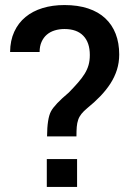

<svg xmlns="http://www.w3.org/2000/svg" viewBox="-20 -741 525 761"><path d="M283 -200.5H166.5Q167 -271.5 182 -299.5Q196.5 -327 252.5 -374Q273.5 -395.5 289.2 -413.5Q305 -431.5 315.5 -448.5Q326 -465.5 331 -483.2Q336 -501 336 -523Q336 -572.5 310.2 -599.2Q284.5 -626 235.5 -626Q215 -626 197 -620.5Q179 -615 165.8 -603.8Q152.5 -592.5 144.8 -575.2Q137 -558 137 -535H20Q20.5 -580.5 36.5 -615.2Q52.5 -650 81 -673.5Q109.5 -697 148.8 -709Q188 -721 235.5 -721Q288.5 -721 329.2 -707.5Q370 -694 397.2 -668.5Q424.5 -643 438.5 -606.8Q452.5 -570.5 452.5 -525Q452.5 -493 443.5 -464.5Q434.5 -436 417.8 -410Q401 -384 377.8 -359.8Q354.5 -335.5 326 -312.5Q311 -300 302.5 -289.2Q294 -278.5 289.8 -266Q285.5 -253.5 284.2 -238Q283 -222.5 283 -200.5ZM285.5 0H165.5V-110.5H285.5Z"/></svg>

Font: Roberto Sans Medium
Style: Regular
Weight: 500
Designer: Google (font) & Cristiano Sobral (main changes)
Version: Version 1.000;October 12, 2021;FontCreator 14.0.0.2814 64-bi